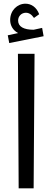

<svg xmlns="http://www.w3.org/2000/svg" viewBox="-20 -1019 284 1039"><path d="M81 0H162L167 -728H77ZM22 -828 30 -786 216 -823 208 -868 162 -858C108 -858 78 -875 78 -908C78 -931 96 -950 120 -950C136 -950 150 -942 164 -922L192 -942C178 -980 149 -999 118 -999C73 -999 35 -962 35 -911C35 -881 50 -855 78 -840Z"/></svg>

Font: Wafeq Medium
Style: Regular
Weight: 500
Designer: Rasmus Andersson & Azza Alameddine
Foundry: Google & TypeTogether
Version: Version 3.000;January 28, 2025;FontCreator 15.0.0.3014 64-bi